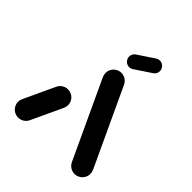

<svg xmlns="http://www.w3.org/2000/svg" viewBox="-191 -824 951 951"><g transform="rotate(45 284.5 -348.0)"><path d="M87 0Q71.9 0 59.1 -7.4Q46.3 -14.8 38.9 -27.6Q31.5 -40.4 31.5 -55.6Q31.5 -68.5 37.4 -80.4L113 -242.6Q120 -256.7 133.3 -265.2Q146.7 -273.7 163 -273.7Q178.1 -273.7 190.9 -266.3Q203.7 -258.9 211.1 -246.1Q218.5 -233.3 218.5 -218.1Q218.5 -205.2 212.6 -193.3L137 -31.1Q130 -17 116.7 -8.5Q103.3 0 87 0ZM537.4 -55.6Q537.4 -40.7 530 -28Q522.6 -15.2 509.8 -7.6Q497 0 481.9 0Q465.9 0 452.4 -8.5Q438.9 -17 431.9 -31.1L242.2 -438.1Q236.7 -450.4 236.7 -463Q236.7 -477.8 244.1 -490.6Q251.5 -503.3 264.3 -510.9Q277 -518.5 292.2 -518.5Q308.1 -518.5 321.7 -510Q335.2 -501.5 342.2 -487.4L531.9 -80.4Q537.4 -68.1 537.4 -55.6ZM298.9 -565.6Q283.7 -565.6 272.8 -576.5Q261.9 -587.4 261.9 -602.6Q261.9 -611.9 266.1 -619.8Q270.4 -627.8 277.8 -633L363.3 -690Q372.6 -696.3 384.1 -696.3Q399.3 -696.3 410.2 -685.4Q421.1 -674.4 421.1 -659.3Q421.1 -650 416.9 -642Q412.6 -634.1 405.2 -628.9L319.6 -571.9Q310.4 -565.6 298.9 -565.6Z"/></g></svg>

Font: 26F Galaxy Sans
Style: Regular
Weight: 400
Designer: C₂₉H₂₅N₃O₅
Version: Version 1.100;FEAKit 1.0